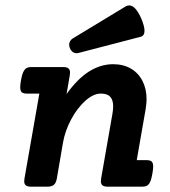

<svg xmlns="http://www.w3.org/2000/svg" viewBox="-20 -704 640 724"><path d="M466.8 -683.6Q490.7 -683.6 512.2 -635.3Q524.9 -605.5 524.9 -587.9Q524.9 -569.3 510.7 -565.4L276.4 -504.4Q273.4 -503.4 268.6 -503.4Q259.8 -503.4 253.2 -508.8Q246.6 -514.2 243.2 -523.4Q240.7 -529.8 240.7 -535.6Q240.7 -542.5 244.4 -548.8Q248 -555.2 254.4 -559.1L453.6 -679.7Q460.4 -683.6 466.8 -683.6ZM532.7 -329.6Q532.7 -314.5 529.3 -293L495.6 -100.1H533.2Q545.9 -100.1 551.8 -95Q557.6 -89.8 557.6 -75.7Q557.6 -65.9 554.7 -49.8Q551.3 -29.3 546.4 -18.6Q541.5 -7.8 534.4 -3.9Q527.3 0 515.6 0H386.7Q373 0 366.7 -4.9Q360.4 -9.8 360.4 -20.5Q360.4 -22.9 361.3 -30.8L403.8 -273.9Q406.7 -290 406.7 -303.2Q406.7 -326.7 395.8 -338.9Q384.8 -351.1 360.4 -351.1Q332 -351.1 301.8 -324Q271.5 -296.9 248.3 -253.7Q225.1 -210.4 217.3 -165L194.3 -30.8Q191.4 -14.2 183.1 -7.1Q174.8 0 158.2 0H97.7Q84 0 77.6 -4.9Q71.3 -9.8 71.3 -20.5Q71.3 -22.9 72.3 -30.8L128.4 -351.1H81.1Q67.9 -351.1 62 -356.2Q56.2 -361.3 56.2 -375.5Q56.2 -385.7 59.1 -400.9Q62.5 -421.4 67.6 -432.1Q72.8 -442.9 79.8 -447Q86.9 -451.2 98.6 -451.2H217.8Q231.4 -451.2 237.8 -446.3Q244.1 -441.4 244.1 -430.7Q244.1 -428.2 243.2 -420.4L231 -349.6Q272.9 -407.7 316.4 -434.8Q359.9 -461.9 406.7 -461.9Q445.3 -461.9 473.6 -445.3Q502 -428.7 517.3 -398.7Q532.7 -368.7 532.7 -329.6Z"/></svg>

Font: Courier Prime
Style: Bold Italic
Weight: 700
Italic angle: -10°
Designer: Alan Dague-Greene
Foundry: Quote-Unquote Apps
Version: Version 3.018